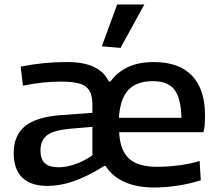

<svg xmlns="http://www.w3.org/2000/svg" viewBox="-20 -822 978 854"><path d="M433 -616 501 -802H622L516 -609ZM667 12Q513 12 450 -83L444 -84Q365 -35 305 -15Q245 5 192 5Q117 5 79 -32Q41 -69 41 -141Q41 -220 91.5 -261Q142 -302 251 -310L391 -320V-355Q391 -385 384 -405Q377 -425 361 -437Q345 -449 317.5 -454Q290 -459 250 -459Q213 -459 172.5 -455Q132 -451 82 -441L72 -526Q131 -537 179 -541.5Q227 -546 278 -546Q353 -546 398.5 -524Q444 -502 464 -459H471Q501 -501 549 -523.5Q597 -546 664 -546Q776 -546 834 -485.5Q892 -425 892 -308Q892 -258 885 -234H510Q514 -153 554 -116.5Q594 -80 679 -80Q725 -80 775.5 -86.5Q826 -93 868 -106L873 -20Q826 -5 771.5 3.5Q717 12 667 12ZM241 -78Q275 -78 314 -91.5Q353 -105 391 -131V-258L288 -249Q216 -242 188 -219.5Q160 -197 160 -152Q160 -114 179.5 -96Q199 -78 241 -78ZM787 -298Q785 -386 755.5 -423.5Q726 -461 660 -461Q587 -461 550.5 -421.5Q514 -382 509 -298Z"/></svg>

Font: Encode Sans Wide
Style: Medium
Weight: 500
Designer: Pablo Impallari, Andres Torresi
Foundry: Pablo Impallari, Andres Torresi
Version: Version 1.000; ttfautohint (v1.00) -l 8 -r 50 -G 200 -x 14 -